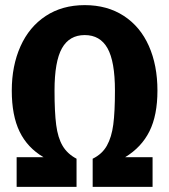

<svg xmlns="http://www.w3.org/2000/svg" viewBox="-20 -730 661 750"><path d="M595 -376Q595 -280 564 -217.5Q533 -155 469 -116H576V0H342V-110Q379 -128 397.5 -161Q416 -194 422.5 -243.5Q429 -293 429 -376Q429 -490 400 -541.5Q371 -593 311 -593Q251 -593 222 -541.5Q193 -490 193 -376Q193 -292 199.5 -242Q206 -192 224.5 -160.5Q243 -129 279 -110V0H45V-116H150Q87 -153 56.5 -216Q26 -279 26 -376Q26 -473 60 -549Q94 -625 158.5 -667.5Q223 -710 311 -710Q399 -710 463.5 -668Q528 -626 561.5 -550.5Q595 -475 595 -376Z"/></svg>

Font: Fira Sans Condensed
Style: Bold
Weight: 700
Width: 3
Designer: bBox Type GmbH & Carrois Corporate GbR & Edenspiekermann AG
Foundry: bBox Type GmbH & Carrois Corporate GbR & Edenspiekermann AG
Version: Version 4.301